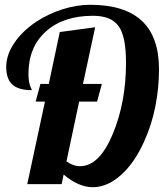

<svg xmlns="http://www.w3.org/2000/svg" viewBox="-20 -770 703 803"><path d="M149 -419H184L230 -636L378 -656L327 -419H406L386 -345H311L258 -95Q272 -85 286 -80Q300 -75 315 -75Q395 -75 451 -208Q507 -341 507 -508Q507 -619 475.5 -661.5Q444 -704 369 -704Q245 -704 172 -638.5Q99 -573 99 -461Q99 -442 101.5 -428Q104 -414 110 -401Q112 -397 112.5 -395.5Q113 -394 113 -393Q57 -393 31.5 -416.5Q6 -440 6 -490Q6 -540 39.5 -590Q73 -640 133 -680Q184 -713 242.5 -731.5Q301 -750 357 -750Q501 -750 573 -683Q645 -616 645 -480Q645 -401 629.5 -324Q614 -247 584 -181Q544 -90 486.5 -38.5Q429 13 368 13Q338 13 307.5 -0.5Q277 -14 246 -40L238 0H94L168 -345H129Z"/></svg>

Font: Galada
Style: Regular
Weight: 400
Designer: Latin by Pablo Impallari, Bengali by Jeremie Hornus, Yoann Minet, and Juan Bruce
Foundry: black foundry
Version: Version 1.261;PS 1.261;hotconv 1.0.86;makeotf.lib2.5.63406